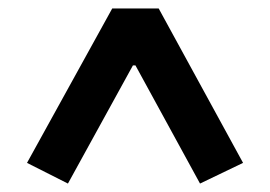

<svg xmlns="http://www.w3.org/2000/svg" viewBox="-20 -718 640 455"><path d="M454 -283 301 -563H295L141 -283L44 -332L246 -698H356L556 -332Z"/></svg>

Font: IBM Plex Sans Arabic SemiBold
Style: Regular
Weight: 600
Designer: Mike Abbink, Paul van der Laan, Pieter van Rosmalen, Wael Morcos, Khajak Apelian
Foundry: Bold Monday
Version: Version 1.1